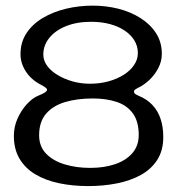

<svg xmlns="http://www.w3.org/2000/svg" viewBox="-20 -632 620 665"><path d="M286 12.5Q231 12.5 184 2.5Q137 -7.5 102 -28.5Q67 -49.5 47.5 -82.5Q28 -115.5 28 -161.5Q28 -193 40.8 -221.5Q53.5 -250 73.2 -271.5Q93 -293 113.5 -301Q129.5 -307.5 136.2 -312.2Q143 -317 143 -321Q143 -325 136.8 -329.5Q130.5 -334 121.5 -338.5Q88.5 -355.5 69.8 -384Q51 -412.5 51 -444.5Q51 -486 72 -517.5Q93 -549 128.5 -570Q164 -591 208.8 -601.8Q253.5 -612.5 301 -612.5Q347 -612.5 389.8 -601.8Q432.5 -591 466.5 -569.5Q500.5 -548 520.5 -517Q540.5 -486 540.5 -445.5Q540.5 -419.5 528.2 -396Q516 -372.5 497 -354.8Q478 -337 457.5 -327.5Q451.5 -324.5 447.8 -321.8Q444 -319 444 -314.5Q444 -311.5 446.2 -308.5Q448.5 -305.5 458.5 -301Q488.5 -289 507.8 -268.5Q527 -248 536.2 -220.2Q545.5 -192.5 545.5 -157.5Q545.5 -111 524.8 -78.5Q504 -46 467.8 -26Q431.5 -6 384.8 3.2Q338 12.5 286 12.5ZM292.5 -50.5Q341 -50.5 379 -63.5Q417 -76.5 438.8 -102Q460.5 -127.5 460.5 -164.5Q460.5 -211.5 440 -239.5Q419.5 -267.5 383.5 -279.2Q347.5 -291 301.5 -291Q247.5 -291 205.5 -278.5Q163.5 -266 139.5 -238Q115.5 -210 115.5 -163.5Q115.5 -125 139.5 -100Q163.5 -75 203.8 -62.8Q244 -50.5 292.5 -50.5ZM292 -342Q325.5 -342 355.5 -350.2Q385.5 -358.5 408.2 -372.8Q431 -387 444.2 -406.5Q457.5 -426 457.5 -448Q457.5 -472 445.5 -491.8Q433.5 -511.5 412 -526Q390.5 -540.5 361 -548.5Q331.5 -556.5 296 -556.5Q246 -556.5 208.8 -541.5Q171.5 -526.5 150.8 -500.8Q130 -475 130 -443Q130 -422.5 143 -404.5Q156 -386.5 179 -372.5Q202 -358.5 231 -350.2Q260 -342 292 -342Z"/></svg>

Font: Gluten Thin Light
Style: Regular
Weight: 300
Version: Version 1.300